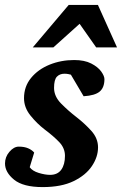

<svg xmlns="http://www.w3.org/2000/svg" viewBox="-27 -742 492 774"><path d="M394 -422.9Q394 -389.2 375 -373Q356 -356.9 310.1 -354L258.8 -440.9Q255.4 -441.9 248.3 -443.4Q241.2 -444.8 232.9 -444.8Q213.9 -444.8 202.4 -432.9Q190.9 -420.9 190.9 -387.7Q190.9 -353.5 219.2 -324.7Q247.6 -295.9 279.8 -271Q314 -244.6 341.1 -214.6Q368.2 -184.6 368.2 -147.9Q368.2 -109.4 343.5 -72.5Q318.8 -35.6 269.5 -11.7Q220.2 12.2 145 12.2Q66.4 12.2 29.8 -17.6Q-6.8 -47.4 -6.8 -83Q-6.8 -109.4 11 -130.1Q28.8 -150.9 48.8 -150.9Q70.8 -150.9 86.2 -144.3Q101.6 -137.7 110.8 -127L92.8 -67.9Q103.5 -52.7 129.2 -44.9Q154.8 -37.1 174.8 -37.1Q205.1 -37.1 220 -57.9Q234.9 -78.6 234.9 -113.8Q234.9 -144.5 212.4 -168.5Q189.9 -192.4 152.8 -220.2Q121.6 -244.1 95.7 -276.4Q69.8 -308.6 69.8 -346.2Q69.8 -393.1 98.1 -427.7Q126.5 -462.4 172.6 -481.2Q218.8 -500 272 -500Q313.5 -500 340.6 -486.1Q367.7 -472.2 380.9 -453.9Q394 -435.5 394 -422.9ZM444.8 -550.8H360.8L293.9 -646L188 -550.8H105L250 -722.2H367.7Z"/></svg>

Font: Charis
Style: Bold Italic
Weight: 700
Italic angle: -11°
Designer: Walt Agee, Miriam Martin, Annie Olsen, Victor Gaultney, Lorna Priest, Alan Ward, Bob Hallissy, Martin Hosken, Sharon Cor
Foundry: SIL Global
Version: Version 7.000